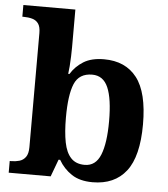

<svg xmlns="http://www.w3.org/2000/svg" viewBox="-54 -808 757 867"><g transform="rotate(5 324.5 -375.0)"><path d="M397.5 10Q339.3 10 302.4 -14.5Q265.5 -39 243.2 -78H236L207 0H16.8V-53H23.6Q43.2 -53 60.5 -58Q77.9 -63 88.9 -78.1Q99.9 -93.2 99.9 -123.3V-640.1Q99.9 -669 89.5 -683.2Q79.2 -697.4 61.4 -702.2Q43.7 -707 22.5 -707H16.8V-760H252.5V-589.3Q252.5 -571.8 251.7 -548.4Q250.9 -525.1 249.3 -503.5Q247.7 -481.9 245.6 -468H251.3Q272.6 -503 308.6 -525.4Q344.6 -547.7 401.5 -547.7Q498.8 -547.7 550.4 -481.1Q601.9 -414.5 601.9 -270.2Q601.9 -124.6 549.3 -57.3Q496.7 10 397.5 10ZM355.2 -65Q405.1 -65 426.6 -118.2Q448.1 -171.4 448.1 -271.2Q448.1 -372.9 426.2 -423.4Q404.4 -473.9 354.2 -473.9Q294.8 -473.9 273.6 -423.7Q252.5 -373.5 252.5 -270.3Q252.5 -204.4 261.5 -158.6Q270.5 -112.7 293 -88.9Q315.4 -65 355.2 -65Z"/></g></svg>

Font: Noto Serif Malayalam
Style: Regular
Weight: 400
Designer: Indian type Foundry, Jelle Bosma, Monotype Design Team
Foundry: Monotype Imaging Inc.
Version: Version 2.103